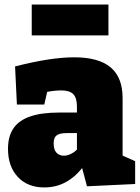

<svg xmlns="http://www.w3.org/2000/svg" viewBox="-20 -806 615 841"><path d="M517 -97 491 -136 572 -100V0L361 10L336 -84L348 -81Q314 -34 270.5 -9.5Q227 15 174 15Q101 15 58 -31Q15 -77 15 -154Q15 -209 39 -244Q63 -279 112.5 -296Q162 -313 239 -313H327L317 -303V-339Q317 -377 301 -393.5Q285 -410 249 -410Q234 -410 215 -408Q196 -406 175 -401L190 -419L174 -348H54L46 -515Q124 -535 188.5 -545Q253 -555 305 -555Q412 -555 464.5 -511Q517 -467 517 -376ZM215 -178Q215 -150 227.5 -137Q240 -124 259 -124Q275 -124 292 -132.5Q309 -141 323 -157L317 -135V-234L328 -223H272Q241 -223 228 -213Q215 -203 215 -178ZM455 -786V-651H119V-786Z"/></svg>

Font: Bitter Thin Black
Style: Regular
Weight: 900
Version: Version 3.020